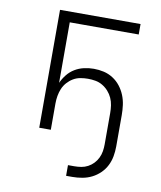

<svg xmlns="http://www.w3.org/2000/svg" viewBox="-81 -595 713 850"><g transform="rotate(10 275.0 -170.5)"><path d="M274 189V141H302Q318 141 333.5 138.5Q349 136 363 128.5Q377 121 388 109.5Q399 98 406 83.5Q413 69 415.5 53.5Q418 38 418 22V-118Q418 -136 415.5 -153Q413 -170 406 -185.5Q399 -201 387.5 -214Q376 -227 361 -236Q346 -245 329 -248Q312 -251 295 -251Q278 -251 261 -248Q244 -245 229 -236Q214 -227 202.5 -214Q191 -201 184.5 -185.5Q178 -170 175 -153Q172 -136 172 -118V0H120V-530H482V-483H172V-211Q181 -231 195 -248.5Q209 -266 228 -277.5Q247 -289 269 -294Q291 -299 313 -299Q336 -299 358 -294Q380 -289 399.5 -276.5Q419 -264 433 -246Q447 -228 455.5 -207Q464 -186 467 -163.5Q470 -141 470 -118V22Q470 45 466 67Q462 89 452 109Q442 129 425.5 145Q409 161 389 171Q369 181 346.5 185Q324 189 302 189Z"/></g></svg>

Font: Lode Dark
Style: Regular
Weight: 400
Monospace: yes
Designer: Belleve Invis
Foundry: Belleve Invis
Version: Version 29.2.0; ttfautohint (v1.8.3)